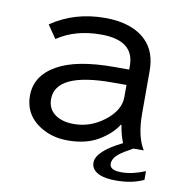

<svg xmlns="http://www.w3.org/2000/svg" viewBox="-79 -653 808 847"><g transform="rotate(10 325.0 -230.0)"><path d="M468.3 -373V-390.1Q468.3 -503.9 319.8 -503.9Q204.6 -503.9 124 -449.2L84 -507.8Q188 -579.1 324.7 -579.1Q447.3 -579.1 509.8 -516.6Q558.1 -468.3 558.1 -383.8V-191.9Q558.1 -90.3 593.3 -33.2H547.4Q503.9 -9.8 485.4 5.4Q460 26.9 460 49.8Q460 79.1 512.7 79.1Q562 79.1 619.1 55.2V94.2Q568.4 119.1 493.7 119.1Q450.7 119.1 423.8 108.4Q384.3 92.3 384.3 58.1Q384.3 7.3 498 -48.8Q483.4 -84.5 477.1 -127H474.1Q446.8 -83.5 392.1 -51.3Q336.9 -18.1 254.9 -18.1Q193.4 -18.1 145.5 -43.5Q57.1 -90.3 57.1 -184.6Q57.1 -273.4 146.5 -324.2Q232.4 -373 399.9 -373ZM468.3 -304.2H405.3Q151.4 -304.2 151.4 -185.1Q151.4 -142.1 184.1 -117.7Q215.8 -94.2 269.5 -94.2Q343.3 -94.2 405.3 -142.1Q468.3 -190.9 468.3 -250Z"/></g></svg>

Font: FORM UDPGothic
Style: Regular
Weight: 400
Foundry: Pronama LLC
Version: Version 1.05101